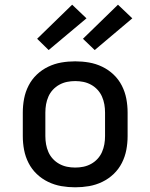

<svg xmlns="http://www.w3.org/2000/svg" viewBox="-20 -789 640 817"><path d="M300 8Q270 8 241 3Q212 -2 185 -15Q158 -28 136.5 -48.5Q115 -69 101.5 -95.5Q88 -122 82.5 -151Q77 -180 77 -210V-310Q77 -340 82.5 -369Q88 -398 101.5 -424.5Q115 -451 136.5 -471.5Q158 -492 185 -505Q212 -518 241 -523Q270 -528 300 -528Q330 -528 359 -523Q388 -518 415 -505Q442 -492 463.5 -471.5Q485 -451 498.5 -424.5Q512 -398 517.5 -369Q523 -340 523 -310V-210Q523 -180 517.5 -151Q512 -122 498.5 -95.5Q485 -69 463.5 -48.5Q442 -28 415 -15Q388 -2 359 3Q330 8 300 8ZM300 -76Q318 -76 335 -79.5Q352 -83 367.5 -91.5Q383 -100 395 -113Q407 -126 414 -142Q421 -158 424 -175Q427 -192 427 -210V-310Q427 -328 424 -345Q421 -362 414 -378Q407 -394 395 -407Q383 -420 367.5 -428.5Q352 -437 335 -440.5Q318 -444 300 -444Q282 -444 265 -440.5Q248 -437 232.5 -428.5Q217 -420 205 -407Q193 -394 186 -378Q179 -362 176 -345Q173 -328 173 -310V-210Q173 -192 176 -175Q179 -158 186 -142Q193 -126 205 -113Q217 -100 232.5 -91.5Q248 -83 265 -79.5Q282 -76 300 -76ZM383 -576 333 -624 482 -769 543 -711ZM187 -576 138 -624 287 -769 348 -711Z"/></svg>

Font: Iosevka Aile Medium
Style: Regular
Weight: 500
Designer: Belleve Invis
Foundry: Belleve Invis
Version: Version 27.3.5; ttfautohint (v1.8.4)